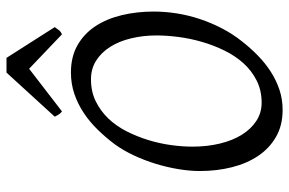

<svg xmlns="http://www.w3.org/2000/svg" viewBox="-168 -698 881 585"><g transform="rotate(-90 272.5 -405.5)"><path d="M457 -369.1Q457 -410.2 448.2 -446.5Q439.5 -482.9 422.4 -510Q405.3 -537.1 380.4 -553Q355.5 -568.8 323.2 -568.8Q286.1 -568.8 256.6 -554.4Q227.1 -540 204.1 -516.1Q181.2 -492.2 165 -460.4Q148.9 -428.7 138.4 -394.5Q127.9 -360.4 123 -325.4Q118.2 -290.5 118.2 -259.8Q118.2 -214.4 127.7 -175.5Q137.2 -136.7 154.8 -108.6Q172.4 -80.6 197 -64.7Q221.7 -48.8 252 -48.8Q289.6 -48.8 319.6 -64Q349.6 -79.1 372.3 -104.2Q395 -129.4 411.1 -162.4Q427.2 -195.3 437.5 -231Q447.8 -266.6 452.4 -302.5Q457 -338.4 457 -369.1ZM529.8 -377.9Q529.8 -343.3 524.2 -307.6Q518.6 -272 507.1 -237.3Q495.6 -202.6 478.8 -170.2Q461.9 -137.7 439.9 -109.9Q419.4 -83.5 396.2 -60.8Q373 -38.1 346.9 -21.2Q320.8 -4.4 291.7 5.4Q262.7 15.1 230 15.1Q183.1 15.1 148.2 -4.9Q113.3 -24.9 90.1 -59.3Q66.9 -93.8 55.4 -139.6Q43.9 -185.5 43.9 -236.8Q43.9 -267.6 49.6 -302Q55.2 -336.4 65.7 -370.8Q76.2 -405.3 91.3 -437.7Q106.4 -470.2 126 -497.1Q146.5 -524.4 170.2 -548.6Q193.8 -572.8 220.9 -590.8Q248 -608.9 278.8 -619.4Q309.6 -629.9 344.2 -629.9Q392.1 -629.9 427.2 -609.9Q462.4 -589.8 485.1 -555.4Q507.8 -521 518.8 -475.1Q529.8 -429.2 529.8 -377.9ZM482.4 -679.2Q475.6 -669.4 471.9 -665Q468.3 -660.6 460.4 -657.2L355.5 -757.3L225.6 -657.2Q221.2 -660.2 217.8 -664.8Q214.4 -669.4 209.5 -679.2L343.8 -826.2H388.7Z"/></g></svg>

Font: Gentium Plus Viet
Style: Italic
Weight: 400
Italic angle: -8°
Designer: J. Victor Gaultney, Annie Olsen, Iska Routamaa, Becca Hirsbrunner
Foundry: SIL International
Version: Version 5.000